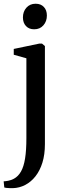

<svg xmlns="http://www.w3.org/2000/svg" viewBox="-48 -764 346 1026"><path d="M20 241.5Q12 241.5 2.5 241.2Q-7 241 -14.8 240Q-22.5 239 -25 238L-28.5 205Q-21 205 -4.5 202Q12 199 26.5 191Q49.5 178.5 64.2 152.5Q79 126.5 86 82.8Q93 39 93 -26.5V-452.5L25.5 -471.5V-502.5L162 -531H176.5L192 -518V6Q192 61.5 178.8 104.5Q165.5 147.5 141.8 177.8Q118 208 87 224.2Q56 240.5 20 241.5ZM134 -607.5Q107 -607.5 90.8 -624.8Q74.5 -642 74.5 -671Q74.5 -702 93.2 -723Q112 -744 142 -744H143Q170 -744 186.2 -727Q202.5 -710 202.5 -681Q202.5 -650 184 -628.8Q165.5 -607.5 135 -607.5Z"/></svg>

Font: Merriweather 96pt
Style: Regular
Weight: 400
Version: Version 2.100